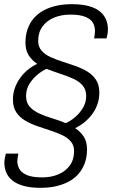

<svg xmlns="http://www.w3.org/2000/svg" viewBox="-20 -718 540 920"><path d="M175 182Q126 182 92.5 172.5Q59 163 39 146.5Q19 130 10 108.5Q1 87 1 63Q1 52 3 41Q5 30 8 18H68Q66 28 64.5 37.5Q63 47 63 55Q63 73 72.5 91Q82 109 108 120.5Q134 132 183 132Q225 132 259.5 117.5Q294 103 314.5 75Q335 47 335 6Q335 -22 319 -40.5Q303 -59 277 -71Q251 -83 220 -93Q189 -103 157.5 -114Q126 -125 100 -140.5Q74 -156 58 -180Q42 -204 42 -241Q42 -270 51 -295.5Q60 -321 75.5 -343Q91 -365 112 -382.5Q133 -400 158 -412Q133 -429 117.5 -453Q102 -477 102 -514Q102 -549 112 -578Q122 -607 141 -629.5Q160 -652 187 -667Q214 -682 248.5 -690Q283 -698 323 -698Q373 -698 406.5 -688.5Q440 -679 459.5 -662.5Q479 -646 488 -624.5Q497 -603 497 -579Q497 -568 495.5 -557Q494 -546 490 -534H431Q433 -544 434 -553.5Q435 -563 435 -571Q435 -590 426 -607.5Q417 -625 391 -636.5Q365 -648 316 -648Q274 -648 239 -633.5Q204 -619 183.5 -591Q163 -563 163 -522Q163 -494 179 -475.5Q195 -457 221 -445Q247 -433 278.5 -423Q310 -413 341 -402Q372 -391 398 -375.5Q424 -360 440 -335.5Q456 -311 456 -274Q456 -247 448 -222Q440 -197 424.5 -175Q409 -153 388 -135Q367 -117 340 -104Q366 -87 381.5 -63Q397 -39 397 -2Q397 33 387 61.5Q377 90 358 113Q339 136 311.5 151Q284 166 250 174Q216 182 175 182ZM295 -128Q316 -137 338.5 -155.5Q361 -174 377 -200.5Q393 -227 393 -258Q393 -289 375.5 -309Q358 -329 329.5 -341.5Q301 -354 267.5 -365Q234 -376 203 -388Q184 -380 161 -361.5Q138 -343 121.5 -317Q105 -291 105 -258Q105 -226 122.5 -206.5Q140 -187 168.5 -174Q197 -161 230.5 -151Q264 -141 295 -128Z"/></svg>

Font: Archivo SemiCondensed ExtraLight
Style: Italic
Weight: 250
Width: 4
Italic angle: -10°
Designer: Hector Gatti
Foundry: Omnibus-Type
Version: Version 2.001